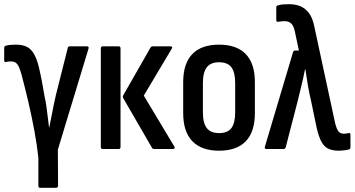

<svg xmlns="http://www.w3.org/2000/svg" viewBox="-21 -711 1692 916"><path d="M171 185Q162 185 162 175V41Q156 -16 143.5 -84.5Q131 -153 114.5 -223.5Q98 -294 82 -354Q71 -394 60.5 -406Q50 -418 32 -418Q26 -418 20 -417.5Q14 -417 8 -415Q3 -414 1 -416.5Q-1 -419 -1 -424V-482Q-1 -491 7 -493Q17 -496 30 -497Q43 -498 57 -498Q86 -498 107.5 -487.5Q129 -477 144.5 -447.5Q160 -418 171 -361Q178 -330 182.5 -303Q187 -276 192 -249Q197 -228 200.5 -202.5Q204 -177 207 -151.5Q210 -126 213 -103H214Q219 -126 224 -152.5Q229 -179 234.5 -206.5Q240 -234 246 -259L302 -481Q303 -490 312 -490H393Q399 -490 401 -487Q403 -484 401 -478L255 3L256 175Q256 185 245 185Z M715 0Q707 0 704 -6L568 -241Q562 -250 568 -258L697 -484Q701 -490 707 -490H792Q805 -490 798 -478L665 -255L810 -13Q814 -8 812 -4Q810 0 804 0ZM469 0Q460 0 460 -10V-480Q460 -490 469 -490H545Q554 -490 554 -480V-10Q554 0 545 0Z M1024 8Q941 8 897 -37Q853 -82 853 -171V-319Q853 -408 896.5 -453Q940 -498 1024 -498Q1108 -498 1151.5 -453Q1195 -408 1195 -319V-171Q1195 -82 1151.5 -37Q1108 8 1024 8ZM1024 -76Q1065 -76 1083 -100Q1101 -124 1101 -176V-314Q1101 -366 1083 -390Q1065 -414 1024 -414Q984 -414 965.5 -390Q947 -366 947 -314V-176Q947 -124 965.5 -100Q984 -76 1024 -76Z M1595 8Q1563 8 1542.5 -3Q1522 -14 1509 -41.5Q1496 -69 1486 -119L1463 -230Q1454 -268 1448 -303Q1442 -338 1436 -380H1434Q1426 -338 1417 -302.5Q1408 -267 1399 -228L1342 -8Q1339 0 1332 0H1250Q1239 0 1243 -12L1377 -462Q1380 -470 1387 -470H1405L1385 -564Q1379 -590 1367 -600Q1355 -610 1338 -610Q1321 -610 1306 -607Q1297 -606 1297 -615V-675Q1297 -684 1304 -685Q1316 -689 1330 -690Q1344 -691 1359 -691Q1389 -691 1412.5 -681Q1436 -671 1453 -648.5Q1470 -626 1478 -587L1578 -123Q1585 -95 1594 -84Q1603 -73 1619 -73Q1627 -73 1642 -76Q1651 -78 1651 -68V-9Q1651 0 1644 2Q1632 5 1619 6.5Q1606 8 1595 8Z"/></svg>

Font: Sofia Sans Condensed SemiBold
Style: Regular
Weight: 600
Designer: Botio Nikoltchev, Ani Petrova
Foundry: lettersoup
Version: Version 4.101